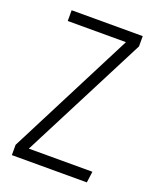

<svg xmlns="http://www.w3.org/2000/svg" viewBox="-130 -762 683 840"><g transform="rotate(20 211.5 -342.5)"><path d="M388 -685V-637L88 -52H384L377 0H28V-48L328 -635H57V-685Z"/></g></svg>

Font: Fira Sans Extra Condensed Light
Style: Regular
Weight: 300
Width: 1
Designer: Carrois Corporate & Edenspiekermann AG
Foundry: Carrois Corporate GbR & Edenspiekermann AG
Version: Version 4.203